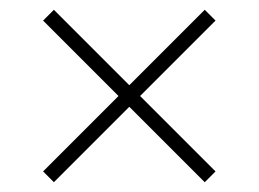

<svg xmlns="http://www.w3.org/2000/svg" viewBox="-20 -576 528 392"><path d="M90 -204 68 -226 222 -380 68 -534 90 -556 244 -402 398 -556 420 -534 266 -380 420 -226 398 -204 244 -358Z"/></svg>

Font: Encode Sans Th
Style: Regular
Weight: 100
Designer: Multiple Designers
Foundry: Impallari Type
Version: Version 3.002; ttfautohint (v1.8.3) -l 8 -r 50 -G 200 -x 14 